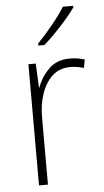

<svg xmlns="http://www.w3.org/2000/svg" viewBox="-54 -800 451 835"><g transform="rotate(-5 171.0 -382.5)"><path d="M263 -538Q299 -538 328 -528L321 -492Q307 -496 292.5 -498.5Q278 -501 262 -501Q215 -501 184 -472.5Q153 -444 136.5 -395.5Q120 -347 121 -288V0H82V-529H114L119 -424H121Q136 -468 171 -503Q206 -538 263 -538ZM298 -758Q282 -735 258 -707.5Q234 -680 208 -653Q182 -626 158 -606H132V-615Q164 -648 198 -689.5Q232 -731 253 -765H298Z"/></g></svg>

Font: Noto Sans Gurmukhi SemiCondensed ExtraLight
Style: Regular
Weight: 200
Width: 4
Designer: Jelle Bosma - Monotype Design Team
Foundry: Monotype Imaging Inc.
Version: Version 2.004; ttfautohint (v1.8.4.7-5d5b)